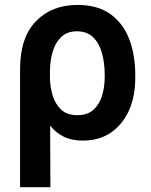

<svg xmlns="http://www.w3.org/2000/svg" viewBox="-20 -573 625 796"><path d="M63.2 203.1V-285.5Q63.2 -417.3 128.9 -484.9Q194.6 -552.6 301.5 -552.6Q384.9 -552.6 437.9 -514.4Q490.8 -476.2 515.8 -410.5Q540.8 -344.8 540.8 -262.8V-252.8Q541.2 -174.7 514.9 -115.6Q488.6 -56.5 439.8 -23.3Q391 9.9 323.2 9.9Q277 9.9 244.1 -6.4Q211.3 -22.7 187.9 -52.2L188.9 203.1ZM187.1 -245.4Q188.2 -212 198.3 -177.4Q208.5 -142.8 232.8 -119.1Q257.1 -95.5 300.8 -95.5Q343 -95.5 367.7 -118.1Q392.4 -140.6 403.2 -176.7Q414.1 -212.7 414.1 -252.8V-262.8Q414.1 -312.5 402.5 -353.5Q391 -394.5 365.8 -418.9Q340.6 -443.2 298.7 -443.2Q258.5 -443.2 233.8 -419.6Q209.2 -396 198.2 -358Q187.1 -320 187.1 -276.6Z"/></svg>

Font: Inter Zeller Semi Bold
Style: Regular
Weight: 600
Designer: Rasmus Andersson; Joe Bland
Foundry: zeller
Version: Version 3.015;git-dec3a8cb1